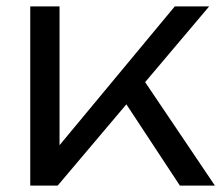

<svg xmlns="http://www.w3.org/2000/svg" viewBox="-20 -583 696 603"><path d="M167 -563V-127L529 -563H637L161 0H75V-563ZM360 -281 419 -350 655 0H545Z"/></svg>

Font: Unbounded Light
Style: Regular
Weight: 300
Designer: Luke Prowse, Jean-Baptiste Morizot, Fátima Lázaro, Florian Runge
Foundry: NaN
Version: Version 1.700